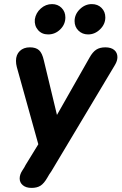

<svg xmlns="http://www.w3.org/2000/svg" viewBox="-20 -729 593 937"><path d="M76 142Q76 123 89 103L98 89L105 76L167 -25L62 -402Q58 -417 58 -432Q58 -462 76.5 -480Q95 -498 126 -498Q155 -498 170.5 -484Q186 -470 194 -434L258 -168L417 -448Q432 -475 449.5 -486.5Q467 -498 494 -498Q522 -498 537.5 -485Q553 -472 553 -450Q553 -432 541 -412L230 108L221 121L211 138Q195 166 178 177Q161 188 134 188Q107 188 91.5 175Q76 162 76 142ZM150 -635Q155 -666 179 -687.5Q203 -709 234 -709Q262 -709 280.5 -690.5Q299 -672 299 -644Q299 -610 274 -585.5Q249 -561 215 -561Q184 -561 165.5 -582.5Q147 -604 150 -635ZM344 -626Q344 -659 369.5 -684Q395 -709 428 -709Q457 -709 475.5 -690.5Q494 -672 494 -644Q494 -611 468.5 -586Q443 -561 410 -561Q382 -561 363 -579.5Q344 -598 344 -626Z"/></svg>

Font: SN Pro Bold
Style: Bold Italic
Weight: 700
Italic angle: -9°
Designer: Tobias Whetton
Foundry: Supernotes
Version: Version 1.003